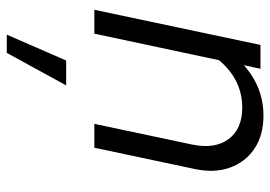

<svg xmlns="http://www.w3.org/2000/svg" viewBox="-138 -412 814 579"><g transform="rotate(90 269.5 -123.0)"><path d="M10 0 116 -501H188L177 -451Q244 -510 329 -510Q388 -510 428.5 -483Q469 -456 486 -409Q503 -362 490 -302L426 0H354L416 -293Q431 -362 400.5 -404Q370 -446 305 -446Q221 -446 162 -376L82 0ZM85 264 163 85H238L140 264Z"/></g></svg>

Font: Red Hat Display VF
Style: Italic
Weight: 300
Italic angle: -12°
Designer: Pentagram, MCKL
Foundry: Pentagram, MCKL
Version: Version 1.010